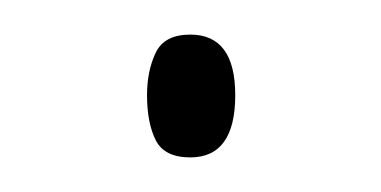

<svg xmlns="http://www.w3.org/2000/svg" viewBox="-20 -389 220 111"><path d="M65 -334Q65 -348 70 -358.5Q75 -369 90 -369Q116 -369 116 -334Q116 -298 90 -298Q75 -298 70 -308Q65 -318 65 -334Z"/></svg>

Font: Noto Sans Gujarati UI ExtraCondensed Thin
Style: Regular
Weight: 100
Width: 2
Designer: Jelle Bosma - Monotype Design Team, Universal Thirst
Foundry: Monotype Imaging Inc.
Version: Version 2.106; ttfautohint (v1.8.4.7-5d5b)